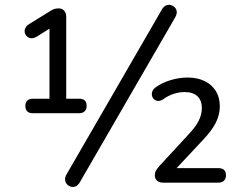

<svg xmlns="http://www.w3.org/2000/svg" viewBox="-20 -742 977 780"><path d="M114 -282Q83 -282 83 -312Q83 -325 90.5 -333Q98 -341 114 -341H181V-645H212L129 -593Q113 -584 101.5 -587.5Q90 -591 84 -601Q78 -611 81 -623Q84 -635 98 -644L179 -694Q189 -701 198 -704.5Q207 -708 218 -708Q228 -708 234.5 -704Q241 -700 245 -692.5Q249 -685 249 -675V-341H301Q332 -341 332 -312Q332 -298 324 -290Q316 -282 301 -282ZM304 -1Q297 11 287.5 15Q278 19 268.5 16.5Q259 14 252.5 7Q246 0 244.5 -10.5Q243 -21 250 -33L638 -704Q645 -716 655 -720Q665 -724 674 -721.5Q683 -719 690 -712Q697 -705 698 -695Q699 -685 692 -672ZM642 0Q627 0 618 -8Q609 -16 609 -29Q609 -41 614 -49.5Q619 -58 627 -67L746 -196Q775 -227 787.5 -252Q800 -277 800 -303Q800 -334 782 -351Q764 -368 730 -368Q708 -368 685 -360.5Q662 -353 642 -338Q629 -330 618 -332.5Q607 -335 601 -344.5Q595 -354 597.5 -366Q600 -378 612 -387Q638 -406 673 -416.5Q708 -427 742 -427Q782 -427 811.5 -412.5Q841 -398 857 -372Q873 -346 873 -310Q873 -276 857 -244Q841 -212 806 -175L689 -50V-59H867Q898 -59 898 -30Q898 -16 890 -8Q882 0 867 0Z"/></svg>

Font: Nunito
Style: Regular
Weight: 400
Designer: Vernon Adams
Foundry: Vernon Adams
Version: Version 3.602